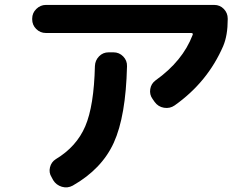

<svg xmlns="http://www.w3.org/2000/svg" viewBox="-20 -747 1040 795"><path d="M169.9 -610.4Q146.5 -610.4 129.9 -627Q113.3 -643.6 113.3 -667V-669.9Q113.3 -693.4 130.4 -710Q147.5 -726.6 169.9 -726.6H867.2Q890.6 -726.6 906.7 -710Q922.9 -693.4 922.9 -669.9V-667Q922.9 -600.6 904.3 -556.6Q839.8 -407.2 703.1 -310.5Q683.6 -296.9 659.2 -300.8Q634.8 -304.7 620.1 -325.2L611.3 -337.9Q598.6 -355.5 602.1 -377.9Q605.5 -400.4 624 -414.1Q736.3 -494.1 777.3 -601.6Q781.2 -609.4 772.5 -610.4ZM429.7 -530.3H450.2Q473.6 -530.3 490.2 -513.2Q506.8 -496.1 505.9 -472.7Q501 -265.6 451.2 -156.2Q401.4 -46.9 281.2 21.5Q259.8 33.2 236.3 26.4Q212.9 19.5 200.2 -1L193.4 -13.7Q181.6 -32.2 187 -54.2Q192.4 -76.2 210.9 -87.9Q296.9 -139.6 333 -224.1Q369.1 -308.6 373 -473.6Q374 -497.1 390.1 -513.7Q406.2 -530.3 429.7 -530.3Z"/></svg>

Font: Rounded Mgen+ 1m bold
Style: Bold
Weight: 700
Designer: [Source Han Sans]
Ryoko NISHIZUKA  (kana & ideographs); Paul D. Hunt (Latin, Greek & Cyrillic); Wenlong ZHANG  (bopomofo
Version: Version 1.059.20150602